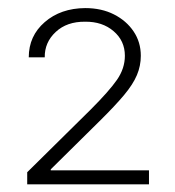

<svg xmlns="http://www.w3.org/2000/svg" viewBox="-20 -826 439 482"><path d="M48.3 -363.3V-393.6L208 -551.3Q253.9 -597.2 273.7 -625.7Q293.5 -654.3 293.5 -686Q293.5 -723.6 265.1 -747.8Q236.8 -772 193.8 -771.5Q147.9 -772 119.9 -745.8Q91.8 -719.7 92.3 -682.1H52.2Q52.2 -735.8 92.3 -770.5Q132.3 -805.2 193.8 -805.7Q234.9 -805.7 266.1 -789.8Q297.4 -773.9 315.4 -747.1Q333.5 -720.2 333.5 -686Q333.5 -660.6 323.7 -637.5Q314 -614.3 291.3 -587.2Q268.6 -560.1 230 -522L107.4 -400.9V-398.4H354V-363.3Z"/></svg>

Font: Inter Tight ExtraLight
Style: Regular
Weight: 250
Designer: Rasmus Andersson
Foundry: rsms
Version: Version 3.004